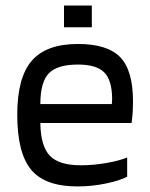

<svg xmlns="http://www.w3.org/2000/svg" viewBox="-20 -662 538 690"><path d="M437 -96V-27Q411 -13 360.5 -2.5Q310 8 258 8Q142 8 92 -52Q42 -112 42 -250Q42 -383 94 -443.5Q146 -504 260 -504Q366 -504 412 -456.5Q458 -409 458 -298Q458 -278 457 -261Q456 -244 453 -220H125Q126 -138 158.5 -103Q191 -68 271 -68Q314 -68 361 -76Q408 -84 437 -96ZM383 -309Q382 -375 354 -402.5Q326 -430 260 -430Q186 -430 155.5 -398.5Q125 -367 125 -288H382Q382 -290 382.5 -297.5Q383 -305 383 -309ZM310 -564H210V-642H310Z"/></svg>

Font: Blinker
Style: Regular
Weight: 400
Designer: Juergen Huber
Foundry: supertype
Version: Version 1.017;hotconv 1.0.117;makeotfexe 2.5.65602